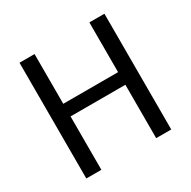

<svg xmlns="http://www.w3.org/2000/svg" viewBox="-146 -779 911 918"><g transform="rotate(-30 310.0 -319.5)"><path d="M158.7 0H75.6V-639H158.7ZM544.4 0H461.3V-639H544.4ZM123.1 -364.4H494.3V-294.7H123.1Z"/></g></svg>

Font: Anek Tamil Medium
Style: Regular
Weight: 500
Designer: Aadarsh Rajan (Tamil), Yesha Goshar (Latin)
Foundry: Ek Type
Version: Version 1.003